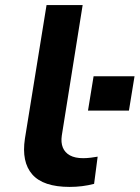

<svg xmlns="http://www.w3.org/2000/svg" viewBox="-20 -725 549 755"><path d="M254 10Q150 10 107 -39Q64 -88 78 -180L163 -705H305L223 -192Q219 -165 227 -145Q235 -125 255 -114Q275 -103 307 -103Q321 -103 337.5 -105Q354 -107 364 -109L350 -2Q327 4 303 7Q279 10 254 10ZM326 -290 348 -425H509L487 -290Z"/></svg>

Font: Nunito Sans 10pt Expanded
Style: Bold Italic
Weight: 700
Width: 7
Italic angle: -9°
Designer: Vernon Adams
Foundry: Vernon Adams
Version: Version 3.101;gftools[0.9.27]